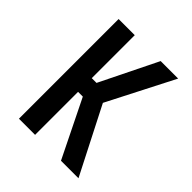

<svg xmlns="http://www.w3.org/2000/svg" viewBox="-200 -868 1001 1001"><g transform="rotate(45 300.0 -367.5)"><path d="M100 0V-735H219V-418H254L410 -735H539L351 -368L539 0H410L254 -317H219V0Z"/></g></svg>

Font: Iosevka Book
Style: Bold
Weight: 700
Designer: Belleve Invis
Foundry: Belleve Invis
Version: Version 28.0.7; ttfautohint (v1.8.3)